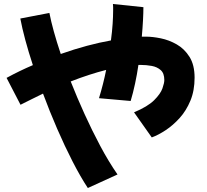

<svg xmlns="http://www.w3.org/2000/svg" viewBox="-20 -868 1040 964"><path d="M421 76Q384 20 344.5 -57Q305 -134 267 -221.5Q229 -309 196 -398Q167 -384 139 -370L83 -342L13 -477Q46 -495 79 -511Q112 -527 145 -541Q123 -608 107 -667.5Q91 -727 82 -775L228 -803Q244 -720 285 -597Q353 -621 416.5 -638Q480 -655 537 -665Q543 -710 545.5 -748Q548 -786 548 -814V-833Q548 -841 547 -848L700 -832Q700 -805 698 -766.5Q696 -728 692 -684H713Q746 -684 787.5 -675.5Q829 -667 867.5 -645Q906 -623 931.5 -582.5Q957 -542 957 -478Q957 -413 936 -362.5Q915 -312 882 -275.5Q849 -239 812 -214.5Q775 -190 742 -178L653 -304Q722 -333 754 -365Q786 -397 795.5 -424Q805 -451 805 -466Q805 -500 787 -516Q769 -532 742 -537Q715 -542 687 -542H675Q668 -494 658 -447.5Q648 -401 636 -361L477 -375Q488 -411 497 -446.5Q506 -482 513 -517Q470 -506 425.5 -491.5Q381 -477 335 -459Q367 -378 404.5 -295.5Q442 -213 483.5 -135Q525 -57 570 8Z"/></svg>

Font: Mochiy Pop One
Style: Regular
Weight: 400
Designer: FONTDASU
Foundry: FONTDASU / Google Inc. / Adobe
Version: Version 2.000